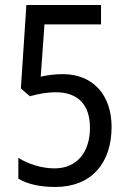

<svg xmlns="http://www.w3.org/2000/svg" viewBox="-20 -734 512 764"><path d="M230 -439C199 -439 168 -435 142 -429L157 -637H382V-714H85L63 -382L99 -351C130 -360 168 -367 201 -367C290 -367 338 -318 338 -225C338 -131 288 -64 197 -64C148 -64 94 -80 53 -106V-23C90 -1 140 10 200 10C344 10 424 -85 424 -229C424 -356 350 -439 230 -439Z"/></svg>

Font: Noto Sans Georgian Condensed
Style: Regular
Weight: 400
Width: 3
Designer: Monotype Design Team, Akaki Razmadze
Foundry: Google LLC
Version: Version 2.005